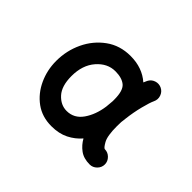

<svg xmlns="http://www.w3.org/2000/svg" viewBox="-83 -889 627 627"><g transform="rotate(45 231.0 -575.5)"><path d="M197.3 -402.3Q154.3 -402.3 123 -425Q91.8 -447.8 74.7 -484.9Q57.6 -522 57.6 -564.5Q57.6 -611.8 77.4 -653.6Q97.2 -695.3 133.3 -721.4Q169.4 -747.6 218.3 -747.6Q272.5 -747.6 308.6 -715.8Q311.5 -722.7 314 -728Q320.3 -740.7 334 -745.4Q347.7 -750 360.8 -743.7Q373.5 -737.3 378.2 -723.6Q382.8 -710 376.5 -696.8Q370.6 -684.6 362.8 -654.1Q355 -623.5 351.1 -590.3Q350.6 -582 349.1 -573.2Q348.6 -563 348.6 -553.7Q348.6 -508.8 358.9 -490.7Q369.1 -472.7 374 -472.7Q388.2 -472.7 398.7 -462.2Q409.2 -451.7 409.2 -437.5Q409.2 -423.3 398.7 -412.8Q388.2 -402.3 374 -402.3Q346.2 -402.3 328.4 -415.5Q310.5 -428.7 299.8 -448.2Q282.2 -427.7 257.1 -415Q231.9 -402.3 197.3 -402.3ZM197.3 -472.7Q231.4 -472.7 252.2 -502.4Q272.9 -532.2 278.8 -574.7Q279.8 -587.9 281.2 -601.6Q281.2 -605 281.2 -608.9Q281.2 -649.9 265.1 -663.6Q249 -677.2 218.3 -677.2Q182.1 -677.2 155 -646.2Q127.9 -615.2 127.9 -564.5Q127.9 -518.6 148.9 -495.6Q169.9 -472.7 197.3 -472.7Z"/></g></svg>

Font: Mikhak-DS2-FD ExtraBold
Style: Regular
Weight: 800
Designer: Amin Abedi
Version: Version 3.2